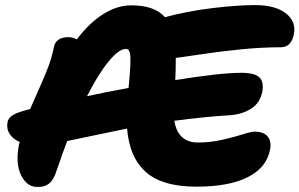

<svg xmlns="http://www.w3.org/2000/svg" viewBox="-20 -712 1185 760"><path d="M126 27.8Q86.4 27.8 63.5 -18.6Q40.5 -64.9 55.2 -140.1Q55.7 -141.6 56.6 -145Q57.6 -148.4 58.1 -149.9Q31.7 -161.1 18.3 -181.6Q4.9 -202.1 9.8 -228Q12.7 -245.1 30.5 -256.3Q48.3 -267.6 97.2 -279.8H99.1Q108.9 -303.2 133.5 -357.9Q158.2 -412.6 171.9 -449.7Q185.5 -486.8 192.9 -523.9Q200.7 -564.9 250 -564.9Q267.6 -564.9 284.2 -556.2Q333 -621.1 388.4 -656Q443.8 -690.9 499 -690.9Q592.3 -690.9 632.8 -644Q724.6 -668.5 822.8 -680.2Q920.9 -691.9 988.8 -691.9Q1069.8 -691.9 1111.6 -659.2Q1153.3 -626.5 1143.1 -577.1Q1139.2 -553.7 1126.5 -539.3Q1113.8 -524.9 1091.8 -524.9Q1016.6 -524.9 935.3 -516.8Q854 -508.8 772.5 -496.6Q690.9 -484.4 675.8 -482.9Q675.8 -428.2 673.8 -395Q852.1 -423.8 935.1 -423.8Q987.3 -423.8 1006.3 -406.2Q1025.4 -388.7 1018.1 -348.1Q1008.8 -303.7 973.6 -281.5Q938.5 -259.3 890.1 -255.9Q791.5 -250 669.9 -233.9Q684.6 -147.9 763.2 -147.9Q812 -147.9 859.6 -158.7Q907.2 -169.4 940.7 -180.2Q974.1 -190.9 987.8 -190.9Q1023.4 -190.9 1039.6 -171.6Q1055.7 -152.3 1048.8 -119.1Q1035.2 -48.3 960.7 -10.7Q886.2 26.9 757.8 26.9Q688 26.9 637 11.5Q585.9 -3.9 553.7 -34.4Q521.5 -64.9 504.6 -106.2Q487.8 -147.5 482.9 -203.1Q431.2 -192.9 351.3 -175.8Q271.5 -158.7 246.1 -153.8Q228 -106.9 204.1 -37.1Q193.4 -1.5 175 13.9Q156.7 29.3 126 27.8ZM477.1 -518.1Q450.7 -518.1 410.2 -469Q369.6 -419.9 324.2 -331.1Q398.4 -347.7 488.8 -363.8Q493.2 -406.7 494.9 -435.8Q496.6 -464.8 496.3 -481.2Q496.1 -497.6 493.2 -505.9Q490.2 -514.2 486.8 -516.1Q483.4 -518.1 477.1 -518.1Z"/></svg>

Font: Shantell Sans Irregular Bouncy
Style: Italic
Weight: 800
Italic angle: -11.31°
Designer: Stephen Nixon, Anya Danilova, Shantell Martin
Foundry: Arrow Type
Version: Version 1.006;[9816181b4]